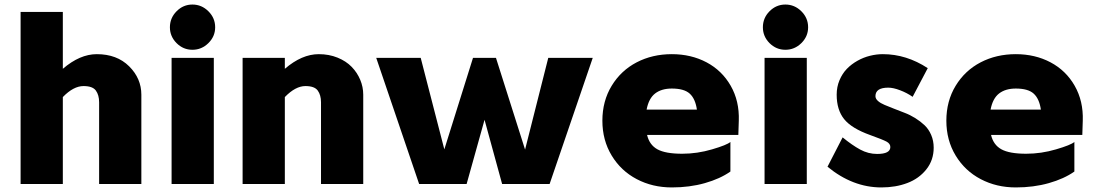

<svg xmlns="http://www.w3.org/2000/svg" viewBox="-20 -802 4775 837"><path d="M401.9 -565.9Q489.7 -565.9 543 -512.9Q596.2 -460 596.2 -389.2V0H412.1V-356Q412.1 -387.7 397.9 -407.2Q383.8 -426.8 344.2 -426.8Q300.3 -426.8 253.9 -378.9V0H69.8V-750H253.9V-502Q328.1 -565.9 401.9 -565.9Z M918 -683.1Q918 -643.1 888.4 -614Q858.9 -585 818.8 -585Q778.8 -585 749.8 -614Q720.7 -643.1 720.7 -683.1Q720.7 -723.6 749.8 -752.9Q778.8 -782.2 818.8 -782.2Q858.9 -782.2 888.4 -752.9Q918 -723.6 918 -683.1ZM912.1 0H728V-549.8H912.1Z M1369.6 -565.9Q1414.1 -565.9 1451.4 -550.8Q1488.8 -535.6 1512.9 -510.7Q1537.1 -485.8 1550.3 -454.3Q1563.5 -422.9 1563.5 -389.2V0H1379.4V-356Q1379.4 -387.7 1365.2 -407.2Q1351.1 -426.8 1311.5 -426.8Q1268.1 -426.8 1221.7 -378.9V0H1037.6V-549.8H1221.7V-502Q1295.9 -565.9 1369.6 -565.9Z M2370.1 -549.8H2564L2376 0H2168.9L2092.3 -279.8L2014.2 0H1807.1L1620.1 -549.8H1814L1917 -150.9L2042 -549.8H2142.1L2269 -149.9Z M2908.7 -565.9Q2992.7 -565.9 3060.1 -530.3Q3127.4 -494.6 3165.5 -428Q3203.6 -361.3 3200.7 -275.9L3198.7 -213.9H2800.8Q2811 -170.4 2845.9 -151.1Q2880.9 -131.8 2954.1 -131.8Q3019.5 -131.8 3084.2 -150.9Q3148.9 -169.9 3164.1 -183.1V-54.2Q3119.1 -22.5 3052.7 -3.7Q2986.3 15.1 2908.7 15.1Q2824.7 15.1 2755.9 -21Q2687 -57.1 2646.5 -124Q2606 -190.9 2606 -275.9Q2606 -361.3 2646.5 -428Q2687 -494.6 2755.6 -530.3Q2824.2 -565.9 2908.7 -565.9ZM2908.7 -416Q2863.8 -416 2835.9 -394.5Q2808.1 -373 2798.8 -324.2H3018.1Q3011.2 -371.6 2986.8 -393.8Q2962.4 -416 2908.7 -416Z M3502.9 -683.1Q3502.9 -643.1 3473.4 -614Q3443.8 -585 3403.8 -585Q3363.8 -585 3334.7 -614Q3305.7 -643.1 3305.7 -683.1Q3305.7 -723.6 3334.7 -752.9Q3363.8 -782.2 3403.8 -782.2Q3443.8 -782.2 3473.4 -752.9Q3502.9 -723.6 3502.9 -683.1ZM3497.1 0H3313V-549.8H3497.1Z M4024.4 -504.9 3958.5 -379.9Q3934.1 -397 3904.1 -408.4Q3874 -419.9 3852.5 -419.9Q3796.4 -419.9 3796.4 -382.8Q3796.4 -371.6 3807.4 -361.8Q3818.4 -352.1 3836.2 -344.7Q3854 -337.4 3876.7 -328.4Q3899.4 -319.3 3923.3 -310.3Q3947.3 -301.3 3970 -287.1Q3992.7 -272.9 4010.5 -256.1Q4028.3 -239.3 4039.3 -213.9Q4050.3 -188.5 4050.3 -158.2Q4050.3 -104 4018.3 -63.7Q3986.3 -23.4 3935.5 -4.2Q3884.8 15.1 3822.3 15.1Q3697.3 15.1 3587.4 -75.2L3653.3 -203.1Q3694.3 -169.4 3729.7 -150.1Q3765.1 -130.9 3803.7 -130.9Q3861.3 -130.9 3861.3 -161.1Q3861.3 -175.8 3844.5 -184.8Q3827.6 -193.8 3774.4 -212.9Q3692.4 -242.2 3659.9 -282.7Q3627.4 -323.2 3627.4 -389.2Q3627.4 -422.9 3639.6 -452.1Q3651.9 -481.4 3671.9 -502Q3691.9 -522.5 3718 -537.1Q3744.1 -551.8 3772.5 -558.8Q3800.8 -565.9 3828.6 -565.9Q3931.2 -565.9 4024.4 -504.9Z M4408.2 -565.9Q4492.2 -565.9 4559.6 -530.3Q4627 -494.6 4665 -428Q4703.1 -361.3 4700.2 -275.9L4698.2 -213.9H4300.3Q4310.5 -170.4 4345.5 -151.1Q4380.4 -131.8 4453.6 -131.8Q4519 -131.8 4583.7 -150.9Q4648.4 -169.9 4663.6 -183.1V-54.2Q4618.7 -22.5 4552.2 -3.7Q4485.8 15.1 4408.2 15.1Q4324.2 15.1 4255.4 -21Q4186.5 -57.1 4146 -124Q4105.5 -190.9 4105.5 -275.9Q4105.5 -361.3 4146 -428Q4186.5 -494.6 4255.1 -530.3Q4323.7 -565.9 4408.2 -565.9ZM4408.2 -416Q4363.3 -416 4335.4 -394.5Q4307.6 -373 4298.3 -324.2H4517.6Q4510.7 -371.6 4486.3 -393.8Q4461.9 -416 4408.2 -416Z"/></svg>

Font: Stilu Bold
Style: Regular
Weight: 700
Designer: Genilson Lima Santos
Foundry: Genilson Lima Santos
Version: Version 1.200;PS 001.200;hotconv 1.0.88;makeotf.lib2.5.64775